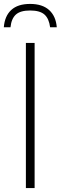

<svg xmlns="http://www.w3.org/2000/svg" viewBox="-46 -959 310 979"><path d="M86 0V-740H130.5V0ZM-26.5 -820Q-22 -877.5 11.5 -908.2Q45 -939 107.5 -939Q170 -939 204.5 -907.8Q239 -876.5 243.5 -820H209.5Q204 -864 180.8 -884.8Q157.5 -905.5 107.5 -905.5Q58 -905.5 35 -884.8Q12 -864 7.5 -820Z"/></svg>

Font: Encode Sans SmCnd XLt
Style: Regular
Weight: 200
Width: 4
Designer: Multiple Designers
Foundry: Impallari Type
Version: Version 3.002; ttfautohint (v1.8.3) -l 8 -r 50 -G 200 -x 14 